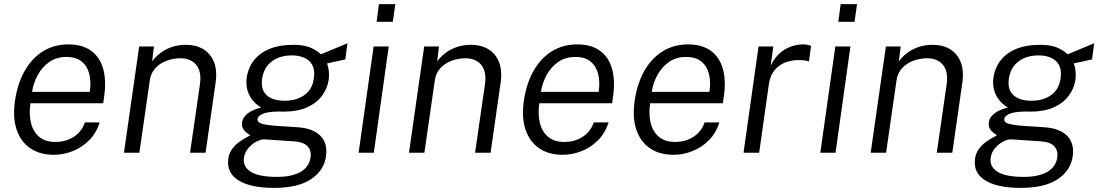

<svg xmlns="http://www.w3.org/2000/svg" viewBox="-20 -743 5350 934"><path d="M242 10Q174.5 10 128 -21.2Q81.5 -52.5 61.2 -111.5Q41 -170.5 53 -253.5Q65 -336 99.8 -397.8Q134.5 -459.5 188.8 -493.2Q243 -527 313 -527Q380.5 -527 423 -496.2Q465.5 -465.5 481.8 -408.5Q498 -351.5 486.5 -272.5L482 -240.5H128Q120.5 -188.5 130.5 -146Q140.5 -103.5 170 -78Q199.5 -52.5 250 -52.5Q299.5 -52.5 338.5 -77.2Q377.5 -102 393 -147.5H465Q448.5 -95.5 413.5 -60.5Q378.5 -25.5 333.5 -7.8Q288.5 10 242 10ZM136 -296H416.5Q424 -344 414.5 -382.5Q405 -421 377.5 -443.5Q350 -466 303.5 -466Q254 -466 218.8 -440.8Q183.5 -415.5 162.8 -376.5Q142 -337.5 136 -296Z M583 0 657 -517H729L720 -444Q736 -466.5 759.8 -484.8Q783.5 -503 815 -514Q846.5 -525 885.5 -525Q933 -525 968.5 -504Q1004 -483 1020.8 -441.5Q1037.5 -400 1028.5 -338.5L980 0H904.5L952.5 -332Q961.5 -394 935 -426.8Q908.5 -459.5 858 -459.5Q822.5 -459.5 790.2 -447.5Q758 -435.5 735.8 -411.5Q713.5 -387.5 708.5 -351L658 0Z M1312 171Q1200 171 1140.8 134.8Q1081.5 98.5 1090.5 29.5Q1094.5 2 1109 -17.8Q1123.5 -37.5 1141.8 -51Q1160 -64.5 1175.8 -72.8Q1191.5 -81 1197 -85Q1190 -90 1179.8 -97.5Q1169.5 -105 1162.2 -117.2Q1155 -129.5 1158 -149Q1160.5 -171 1183.5 -190Q1206.5 -209 1250.5 -220Q1212 -242.5 1193 -280.2Q1174 -318 1180 -364Q1186.5 -412 1214.5 -448.5Q1242.5 -485 1291 -505Q1339.5 -525 1407.5 -525Q1455.5 -525 1486.2 -513Q1517 -501 1541.5 -479Q1549.5 -482.5 1566.8 -489.5Q1584 -496.5 1604.2 -505Q1624.5 -513.5 1642.8 -521Q1661 -528.5 1670 -532.5L1660 -454L1571 -434.5Q1584 -398 1579.5 -358.5Q1573.5 -313.5 1546.8 -277.5Q1520 -241.5 1473.5 -220.8Q1427 -200 1360.5 -200Q1355 -200 1347.5 -200.2Q1340 -200.5 1336 -200.5Q1279 -199.5 1256.5 -188.5Q1234 -177.5 1232.5 -164Q1231.5 -148.5 1251.5 -141.8Q1271.5 -135 1321 -131Q1340.5 -129.5 1367.5 -128Q1394.5 -126.5 1427 -124Q1501 -119.5 1537.8 -83.2Q1574.5 -47 1566 16Q1557 85 1494 128Q1431 171 1312 171ZM1328.5 117.5Q1399.5 117.5 1442 93.2Q1484.5 69 1491 20.5Q1495 -11.5 1475.5 -32Q1456 -52.5 1409.5 -55.5L1268 -65Q1251 -66.5 1228.2 -54.8Q1205.5 -43 1187.8 -22.2Q1170 -1.5 1166.5 25.5Q1161 68 1200.2 92.8Q1239.5 117.5 1328.5 117.5ZM1365.5 -253Q1422.5 -253 1461.2 -280.8Q1500 -308.5 1507 -363.5Q1514.5 -418 1484.5 -445.8Q1454.5 -473.5 1399 -473.5Q1341.5 -473.5 1302 -444Q1262.5 -414.5 1255 -358Q1248 -307.5 1277 -280.2Q1306 -253 1365.5 -253Z M1724.5 0 1797.5 -517H1871L1798.5 0ZM1812 -637 1823.5 -723H1903L1891 -637Z M1969.5 0 2043.5 -517H2115.5L2106.5 -444Q2122.5 -466.5 2146.2 -484.8Q2170 -503 2201.5 -514Q2233 -525 2272 -525Q2319.5 -525 2355 -504Q2390.5 -483 2407.2 -441.5Q2424 -400 2415 -338.5L2366.5 0H2291L2339 -332Q2348 -394 2321.5 -426.8Q2295 -459.5 2244.5 -459.5Q2209 -459.5 2176.8 -447.5Q2144.5 -435.5 2122.2 -411.5Q2100 -387.5 2095 -351L2044.5 0Z M2717.5 10Q2650 10 2603.5 -21.2Q2557 -52.5 2536.8 -111.5Q2516.5 -170.5 2528.5 -253.5Q2540.5 -336 2575.2 -397.8Q2610 -459.5 2664.2 -493.2Q2718.5 -527 2788.5 -527Q2856 -527 2898.5 -496.2Q2941 -465.5 2957.2 -408.5Q2973.5 -351.5 2962 -272.5L2957.5 -240.5H2603.5Q2596 -188.5 2606 -146Q2616 -103.5 2645.5 -78Q2675 -52.5 2725.5 -52.5Q2775 -52.5 2814 -77.2Q2853 -102 2868.5 -147.5H2940.5Q2924 -95.5 2889 -60.5Q2854 -25.5 2809 -7.8Q2764 10 2717.5 10ZM2611.5 -296H2892Q2899.5 -344 2890 -382.5Q2880.5 -421 2853 -443.5Q2825.5 -466 2779 -466Q2729.5 -466 2694.2 -440.8Q2659 -415.5 2638.2 -376.5Q2617.5 -337.5 2611.5 -296Z M3256.5 10Q3189 10 3142.5 -21.2Q3096 -52.5 3075.8 -111.5Q3055.5 -170.5 3067.5 -253.5Q3079.5 -336 3114.2 -397.8Q3149 -459.5 3203.2 -493.2Q3257.5 -527 3327.5 -527Q3395 -527 3437.5 -496.2Q3480 -465.5 3496.2 -408.5Q3512.5 -351.5 3501 -272.5L3496.5 -240.5H3142.5Q3135 -188.5 3145 -146Q3155 -103.5 3184.5 -78Q3214 -52.5 3264.5 -52.5Q3314 -52.5 3353 -77.2Q3392 -102 3407.5 -147.5H3479.5Q3463 -95.5 3428 -60.5Q3393 -25.5 3348 -7.8Q3303 10 3256.5 10ZM3150.5 -296H3431Q3438.5 -344 3429 -382.5Q3419.5 -421 3392 -443.5Q3364.5 -466 3318 -466Q3268.5 -466 3233.2 -440.8Q3198 -415.5 3177.2 -376.5Q3156.5 -337.5 3150.5 -296Z M3597 0 3670 -517H3742L3729 -423.5Q3746.5 -460 3771.8 -482.8Q3797 -505.5 3826.8 -516.2Q3856.5 -527 3885.5 -527Q3897.5 -527 3908.5 -525.2Q3919.5 -523.5 3925.5 -519.5L3915 -443.5Q3907.5 -447.5 3895.2 -449Q3883 -450.5 3875 -450.5Q3840.5 -452.5 3807.2 -441.8Q3774 -431 3750.2 -404.2Q3726.5 -377.5 3720 -332L3673 0Z M3970.5 0 4043.5 -517H4117L4044.5 0ZM4058 -637 4069.5 -723H4149L4137 -637Z M4215.5 0 4289.5 -517H4361.5L4352.5 -444Q4368.5 -466.5 4392.2 -484.8Q4416 -503 4447.5 -514Q4479 -525 4518 -525Q4565.5 -525 4601 -504Q4636.5 -483 4653.2 -441.5Q4670 -400 4661 -338.5L4612.5 0H4537L4585 -332Q4594 -394 4567.5 -426.8Q4541 -459.5 4490.5 -459.5Q4455 -459.5 4422.8 -447.5Q4390.5 -435.5 4368.2 -411.5Q4346 -387.5 4341 -351L4290.5 0Z M4944.5 171Q4832.5 171 4773.2 134.8Q4714 98.5 4723 29.5Q4727 2 4741.5 -17.8Q4756 -37.5 4774.2 -51Q4792.5 -64.5 4808.2 -72.8Q4824 -81 4829.5 -85Q4822.5 -90 4812.2 -97.5Q4802 -105 4794.8 -117.2Q4787.5 -129.5 4790.5 -149Q4793 -171 4816 -190Q4839 -209 4883 -220Q4844.5 -242.5 4825.5 -280.2Q4806.5 -318 4812.5 -364Q4819 -412 4847 -448.5Q4875 -485 4923.5 -505Q4972 -525 5040 -525Q5088 -525 5118.8 -513Q5149.5 -501 5174 -479Q5182 -482.5 5199.2 -489.5Q5216.5 -496.5 5236.8 -505Q5257 -513.5 5275.2 -521Q5293.5 -528.5 5302.5 -532.5L5292.5 -454L5203.5 -434.5Q5216.5 -398 5212 -358.5Q5206 -313.5 5179.2 -277.5Q5152.5 -241.5 5106 -220.8Q5059.5 -200 4993 -200Q4987.5 -200 4980 -200.2Q4972.5 -200.5 4968.5 -200.5Q4911.5 -199.5 4889 -188.5Q4866.5 -177.5 4865 -164Q4864 -148.5 4884 -141.8Q4904 -135 4953.5 -131Q4973 -129.5 5000 -128Q5027 -126.5 5059.5 -124Q5133.5 -119.5 5170.2 -83.2Q5207 -47 5198.5 16Q5189.5 85 5126.5 128Q5063.5 171 4944.5 171ZM4961 117.5Q5032 117.5 5074.5 93.2Q5117 69 5123.5 20.5Q5127.5 -11.5 5108 -32Q5088.5 -52.5 5042 -55.5L4900.5 -65Q4883.5 -66.5 4860.8 -54.8Q4838 -43 4820.2 -22.2Q4802.5 -1.5 4799 25.5Q4793.5 68 4832.8 92.8Q4872 117.5 4961 117.5ZM4998 -253Q5055 -253 5093.8 -280.8Q5132.5 -308.5 5139.5 -363.5Q5147 -418 5117 -445.8Q5087 -473.5 5031.5 -473.5Q4974 -473.5 4934.5 -444Q4895 -414.5 4887.5 -358Q4880.5 -307.5 4909.5 -280.2Q4938.5 -253 4998 -253Z"/></svg>

Font: Public Sans Thin Light
Style: Italic
Weight: 300
Italic angle: -8°
Version: Version 2.001